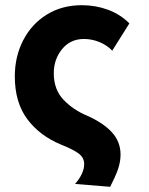

<svg xmlns="http://www.w3.org/2000/svg" viewBox="-20 -552 572 739"><path d="M444 43Q444 -6 411.5 -42Q379 -78 317 -106Q263 -128 225 -167.5Q187 -207 187 -270Q187 -324 219 -363Q251 -402 303 -402Q334 -402 363 -390Q392 -378 412 -357L478 -462Q443 -497 395.5 -514.5Q348 -532 295 -532Q218 -532 159.5 -495.5Q101 -459 69 -396.5Q37 -334 37 -258Q37 -158 85 -93.5Q133 -29 216 5Q259 22 281.5 38Q304 54 304 80Q304 115 269 156L404 167Q408 159 420 134Q432 109 438 86.5Q444 64 444 43Z"/></svg>

Font: Geom
Style: Bold
Weight: 700
Version: Version 1.102